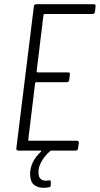

<svg xmlns="http://www.w3.org/2000/svg" viewBox="-20 -720 477 918"><path d="M423 -653H193Q190 -653 188 -649L155 -378Q155 -376 156 -375Q157 -374 158 -374H306Q316 -374 314 -364L311 -337Q309 -327 300 -327H153Q150 -327 148 -323L115 -51Q115 -47 118 -47H348Q357 -47 357 -37L353 -10Q353 -6 350 -3Q347 0 342 0H225Q222 0 220 2Q194 25 178.5 52Q163 79 164 105Q164 144 200 144Q208 144 212 143L216 142Q223 142 223 150V164Q223 174 215 175Q201 178 187 178Q160 178 142 163Q124 148 124 112Q124 53 176 5Q179 0 175 0H67Q58 0 58 -10L142 -690Q144 -700 153 -700H428Q433 -700 435.5 -697Q438 -694 437 -690L434 -663Q433 -659 430 -656Q427 -653 423 -653Z"/></svg>

Font: Barlow Condensed Light
Style: Italic
Weight: 300
Width: 3
Italic angle: -7°
Designer: Jeremy Tribby
Foundry: Tribby Type
Version: Version 1.408